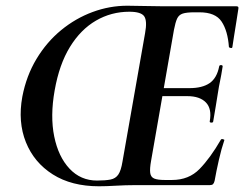

<svg xmlns="http://www.w3.org/2000/svg" viewBox="-20 -647 853 671"><path d="M326 4Q230 4 164.5 -37.5Q99 -79 70.5 -150Q42 -221 58 -309Q72 -382 107.5 -441Q143 -500 193.5 -541.5Q244 -583 303.5 -605Q363 -627 425 -627Q450 -627 486.5 -626Q523 -625 554 -625H807Q815 -625 813 -616Q810 -597 806 -571Q802 -545 798 -521Q794 -497 792 -482Q791 -478 785.5 -479.5Q780 -481 780 -483Q776 -539 754.5 -571.5Q733 -604 677 -604H660Q632 -604 618.5 -599.5Q605 -595 599 -582Q593 -569 588 -543L508 -85Q503 -57 505 -42.5Q507 -28 519 -23Q531 -18 556 -18H581Q640 -18 677.5 -56.5Q715 -95 752 -159Q754 -162 759.5 -160.5Q765 -159 764 -157Q754 -128 745 -88.5Q736 -49 730 -15Q728 -7 724.5 -3.5Q721 0 713 0H450Q419 0 385 2Q351 4 326 4ZM319 -16Q348 -16 366 -19.5Q384 -23 393.5 -37Q403 -51 408 -82L487 -531Q495 -574 484 -590Q473 -606 432 -606Q369 -606 315.5 -575Q262 -544 224.5 -483Q187 -422 171 -331Q155 -241 169.5 -170Q184 -99 223 -57.5Q262 -16 319 -16ZM725 -222Q724 -218 718 -218.5Q712 -219 713 -223Q721 -267 699.5 -289Q678 -311 635 -311H502L505 -339H642Q687 -339 712.5 -356.5Q738 -374 746 -415Q747 -420 753 -419.5Q759 -419 758 -414Q753 -382 749 -363.5Q745 -345 742 -325Q738 -300 734 -275.5Q730 -251 725 -222Z"/></svg>

Font: Cormorant
Style: Bold Italic
Weight: 700
Italic angle: -10°
Designer: Christian Thalmann (Catharsis Fonts)
Foundry: Catharsis Fonts
Version: Version 4.000